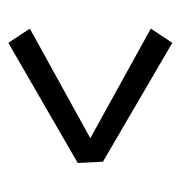

<svg xmlns="http://www.w3.org/2000/svg" viewBox="-6 -524 444 473"><g transform="rotate(-90 216.5 -288.0)"><path d="M54 -257 51 -319 347 -490 382 -437 112 -288 382 -139 347 -86Z"/></g></svg>

Font: Ruluko
Style: Regular
Weight: 400
Designer: Ana Sanfelippo, Angelica Diaz, Meme Hernandez
Foundry: Ana Sanfelippo, Angelica Diaz y Meme Hernandez
Version: Version 1.001